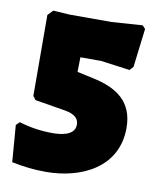

<svg xmlns="http://www.w3.org/2000/svg" viewBox="-72 -652 599 722"><g transform="rotate(10 227.0 -291.0)"><path d="M426 -582 415 -594 298 -586H137L74 -590L55 -570L56 -261L67 -247L176 -229C203 -225 236 -216 236 -183C236 -141 182 -136 151 -136C108 -136 66 -142 23 -155L10 -142L21 -2C63 7 108 12 151 12C287 12 422 -52 422 -203C422 -305 356 -347 264 -366L204 -379L205 -435H284L395 -420L408 -434Z"/></g></svg>

Font: Luna Sans Black
Style: Regular
Weight: 900
Designer: Juan Pablo del Peral
Foundry: Huerta Tipografica
Version: Version 2.001; ttfautohint (v1.5)